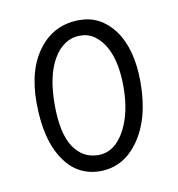

<svg xmlns="http://www.w3.org/2000/svg" viewBox="-54 -430 457 492"><g transform="rotate(-10 174.0 -184.5)"><path d="M215.8 -328.6Q199.7 -340.3 178 -340.3Q156.2 -340.3 138.4 -328.4Q120.6 -316.4 108.4 -294.9Q83.5 -252 83.5 -177Q83.5 -102.1 107.4 -66.4Q131.3 -30.8 171.4 -30.8Q215.3 -30.8 241.7 -81.1Q265.1 -126 265.1 -191.4Q265.1 -292 215.8 -328.6ZM170.9 10.7Q143.1 11.2 118.9 -0.7Q94.7 -12.7 77.1 -38.1Q38.6 -91.8 38.6 -190.9Q38.6 -279.8 80.1 -331.1Q119.1 -379.9 183.6 -379.9Q237.8 -379.9 273.4 -333Q310.1 -283.2 310.1 -196.3Q310.1 -99.6 267.6 -42Q229.5 9.8 170.9 10.7Z"/></g></svg>

Font: Pompiere
Style: Regular
Weight: 400
Designer: Karolina Lach
Foundry: Sorkin Type Co.
Version: Version 1.002